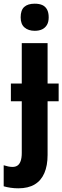

<svg xmlns="http://www.w3.org/2000/svg" viewBox="-59 -781 338 1041"><path d="M40 240Q19 240 -1.5 237Q-22 234 -39 229V115Q-26 119 -14.5 121.5Q-3 124 9 124Q25 124 36 116.5Q47 109 53 92Q59 75 59 48V-232H0V-328H59V-547H199V-328H259V-232H199V59Q199 117 181.5 157.5Q164 198 129 219Q94 240 40 240ZM53 -687Q53 -726 72.5 -743.5Q92 -761 129 -761Q154 -761 170.5 -753.5Q187 -746 196 -729.5Q205 -713 205 -687Q205 -662 195.5 -646Q186 -630 169.5 -622Q153 -614 129 -614Q95 -614 74 -632Q53 -650 53 -687Z"/></svg>

Font: Noto Sans Display Condensed
Style: Bold
Weight: 700
Width: 3
Designer: Monotype Design Team
Foundry: Monotype Imaging Inc.
Version: Version 2.003